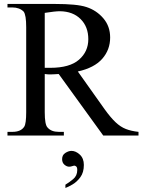

<svg xmlns="http://www.w3.org/2000/svg" viewBox="-20 -682 717 966"><path d="M676.8 0H499.5L275.4 -309.6Q262.2 -309.1 252.4 -308.3Q242.7 -307.6 234.9 -307.6Q227.5 -307.6 220.5 -307.9Q213.4 -308.1 205.1 -309.6V-117.7Q205.1 -54.7 219.2 -40.5Q237.8 -18.6 275.4 -18.6H301.3V0H17.6V-18.6H42.5Q85.4 -18.6 102.1 -44.9Q111.8 -60.5 111.8 -117.7V-545.4Q111.8 -606.4 99.1 -623.5Q78.1 -644.5 42.5 -644.5H17.6V-662.1H257.8Q311 -662.1 350.3 -658.4Q389.6 -654.8 415 -646.5Q465.8 -629.9 500 -589.8Q534.2 -549.8 534.2 -493.2Q534.2 -431.6 494.4 -386.2Q454.6 -340.8 371.6 -322.3L506.8 -131.8Q537.1 -89.8 561.8 -66.7Q586.4 -43.5 613.3 -33Q640.1 -22.5 676.8 -18.6ZM424.3 -484.9Q424.3 -547.4 385.7 -585.9Q347.2 -624.5 281.7 -625.5Q257.3 -625.5 205.1 -617.2V-340.8H232.9Q330.6 -340.8 377.4 -381.6Q424.3 -422.4 424.3 -484.9ZM401.9 147.9Q401.9 185.5 384.3 209.5Q366.7 233.4 344.7 246.1Q322.8 258.8 309.1 263.7V247.1Q327.6 236.3 348.1 219.2Q368.7 202.1 368.7 173.3Q368.7 159.7 363.3 155.5Q357.9 151.4 355 151.4Q350.6 151.4 342.8 154.1Q335 156.7 328.1 156.7Q315.9 156.7 304.2 146.7Q292.5 136.7 292.5 118.7Q292.5 97.7 308.8 87.4Q325.2 77.1 339.4 77.1Q361.3 77.1 381.6 95.9Q401.9 114.7 401.9 147.9Z"/></svg>

Font: BabelStone Roman
Style: Regular
Weight: 400
Designer: Walt Agee, Victor Gaultney, Peter Martin, Debbi Hosken, Becca Hirsbrunner (SIL); Andrew West (BabelStone)
Foundry: BabelStone
Version: Version 16.000